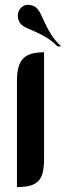

<svg xmlns="http://www.w3.org/2000/svg" viewBox="-20 -759 269 779"><path d="M158.7 -113.3Q158.7 -81.5 153.6 -59.8Q148.4 -38.1 136 -24.9Q123.5 -11.7 102.3 -5.9Q81.1 0 48.8 0V-430.2Q48.8 -462.9 54.7 -485.1Q60.5 -507.3 73.5 -521Q86.4 -534.7 107.4 -540.8Q128.4 -546.9 158.7 -546.9ZM98.1 -739.3Q118.7 -736.8 128.9 -726.1Q139.6 -715.3 147.2 -698.2Q154.8 -681.2 164.8 -660.2Q174.8 -639.2 189.5 -616.2Q204.1 -593.3 228.5 -570.8H213.4Q191.4 -592.8 169.4 -606Q147.5 -619.1 127.7 -628.2Q107.9 -637.2 91.3 -644.3Q74.7 -651.4 64.5 -661.6Q59.1 -667.5 55.9 -675.8Q52.7 -684.1 52.2 -693.1Q51.8 -702.1 54.7 -710.9Q57.6 -719.7 64.5 -726.6Q77.6 -740.7 98.1 -739.3Z"/></svg>

Font: Unique
Style: Regular
Weight: 400
Designer: Anna Pocius (aka Artmaker)
Foundry: Anna Pocius
Version: Version 1.000 2013 initial release